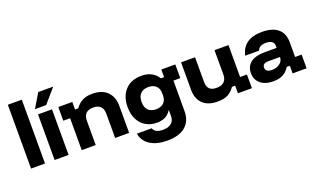

<svg xmlns="http://www.w3.org/2000/svg" viewBox="-91 -1242 3274 1979"><g transform="rotate(-20 1546.0 -253.0)"><path d="M52.5 0V-700H205.8V0Z M310.8 0V-500H464.2V0ZM301.7 -561.7V-565L391.7 -715.8H553.3V-712.5L422.5 -561.7Z M608.3 0V-350H533.3V-500H686.7V-416.7H721.7Q751.7 -460 795.4 -484.6Q839.2 -509.2 907.5 -509.2Q1014.2 -509.2 1071.2 -451.7Q1128.3 -394.2 1128.3 -297.5V0H975V-267.5Q975 -319.2 947.9 -345.8Q920.8 -372.5 868.3 -372.5Q815.8 -372.5 788.8 -345.8Q761.7 -319.2 761.7 -267.5V0Z M1474.2 210Q1358.3 210 1286.2 163.8Q1214.2 117.5 1200.8 35H1362.5Q1381.7 90 1468.3 90Q1529.2 90 1561.2 62.5Q1593.3 35 1593.3 -15.8V-78.3H1589.2Q1565.8 -39.2 1527.9 -19.6Q1490 0 1435.8 0Q1365.8 0 1313.8 -31.2Q1261.7 -62.5 1232.9 -120Q1204.2 -177.5 1204.2 -255Q1204.2 -371.7 1268.8 -440.8Q1333.3 -510 1447.5 -510Q1510.8 -510 1556.2 -485.4Q1601.7 -460.8 1628.3 -416.7H1663.3V-500H1816.7V-350H1741.7V-15.8Q1741.7 92.5 1672.5 151.2Q1603.3 210 1474.2 210ZM1474.2 -133.3Q1528.3 -133.3 1558.3 -162.5Q1588.3 -191.7 1588.3 -243.3V-268.3Q1588.3 -319.2 1557.9 -347.9Q1527.5 -376.7 1474.2 -376.7Q1418.3 -376.7 1387.9 -344.6Q1357.5 -312.5 1357.5 -254.2Q1357.5 -195.8 1387.9 -164.6Q1418.3 -133.3 1474.2 -133.3Z M2099.2 9.2Q1991.7 9.2 1935.8 -46.2Q1880 -101.7 1880 -197.5V-500H2033.3V-227.5Q2033.3 -176.7 2058.8 -152.1Q2084.2 -127.5 2135.8 -127.5Q2190 -127.5 2218.3 -154.6Q2246.7 -181.7 2246.7 -232.5V-500H2400V-150H2475V0H2321.7V-83.3H2286.7Q2255.8 -38.3 2213.3 -14.6Q2170.8 9.2 2099.2 9.2Z M2709.2 9.2Q2619.2 9.2 2568.8 -33.8Q2518.3 -76.7 2518.3 -148.3Q2518.3 -222.5 2571.2 -262.9Q2624.2 -303.3 2722.5 -303.3H2856.7V-321.7Q2856.7 -390 2770 -390Q2693.3 -390 2676.7 -338.3H2525Q2542.5 -423.3 2604.2 -466.7Q2665.8 -510 2769.2 -510Q2883.3 -510 2943.3 -459.6Q3003.3 -409.2 3003.3 -312.5V-150H3075V0H2921.7V-83.3H2886.7Q2860.8 -38.3 2818.3 -14.6Q2775.8 9.2 2709.2 9.2ZM2732.5 -105.8Q2769.2 -105.8 2797.1 -118.3Q2825 -130.8 2840.8 -152.5Q2856.7 -174.2 2856.7 -200.8V-203.3H2729.2Q2665 -203.3 2665 -155.8Q2665 -131.7 2682.9 -118.8Q2700.8 -105.8 2732.5 -105.8Z"/></g></svg>

Font: Funnel Display ExtraBold
Style: Regular
Weight: 800
Designer: NORD ID, Kristian Moeller
Foundry: Dicotype
Version: Version 1.000